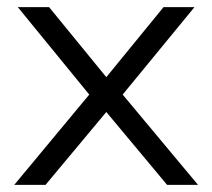

<svg xmlns="http://www.w3.org/2000/svg" viewBox="-20 -520 597 540"><path d="M118 -500H30L231 -254L20 0H108L279 -205L450 0H537L325 -254L527 -500H440L279 -303Z"/></svg>

Font: Absans
Style: Regular
Weight: 400
Designer: Valerio Monopoli
Version: Version 1.200;Glyphs 3.2 (3217)